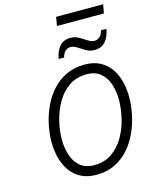

<svg xmlns="http://www.w3.org/2000/svg" viewBox="-152 -1161 996 1268"><g transform="rotate(-15 346.0 -526.5)"><path d="M348.5 12Q285.5 12 241 -11.5Q196.5 -35 168.8 -75.2Q141 -115.5 128 -166.5Q115 -217.5 115 -272Q115 -332 128.2 -394Q141.5 -456 168.2 -513Q195 -570 235.8 -614.8Q276.5 -659.5 331.8 -685.8Q387 -712 457 -712Q519.5 -712 563.5 -688.5Q607.5 -665 634.8 -624.8Q662 -584.5 674.8 -534.5Q687.5 -484.5 687.5 -431Q687.5 -370.5 674.2 -307.8Q661 -245 634.5 -187.8Q608 -130.5 567.5 -85.5Q527 -40.5 472.2 -14.2Q417.5 12 348.5 12ZM350 -53.5Q419 -53.5 469.2 -88Q519.5 -122.5 552.5 -178.5Q585.5 -234.5 601.5 -301Q617.5 -367.5 617.5 -431.5Q617.5 -485.5 601.5 -535Q585.5 -584.5 549.5 -615.5Q513.5 -646.5 454 -646.5Q384.5 -646.5 333.8 -612Q283 -577.5 250.2 -521.2Q217.5 -465 201.2 -399.2Q185 -333.5 185 -270.5Q185 -214 201.2 -164.2Q217.5 -114.5 253.8 -84Q290 -53.5 350 -53.5ZM549 -787.5Q521 -787.5 499.5 -798.2Q478 -809 462 -820.5Q447.5 -830 431.8 -838.8Q416 -847.5 397 -847.5Q377 -847.5 361.5 -833.2Q346 -819 340 -791.5H302.5Q311.5 -844 338.5 -875.2Q365.5 -906.5 413 -906.5Q441 -906.5 462.2 -895.5Q483.5 -884.5 501 -873Q514.5 -863.5 530.2 -855Q546 -846.5 564 -846.5Q584 -846.5 599.5 -860.8Q615 -875 622 -902.5H659Q650 -850.5 623 -819Q596 -787.5 549 -787.5ZM348 -1005 358.5 -1065H680L669 -1005Z"/></g></svg>

Font: Overpass Light
Style: Italic
Weight: 300
Italic angle: -10°
Designer: Delve Withrington, Dave Bailey, Thomas Jockin
Foundry: Delve Fonts LLC
Version: Version 4.000; ttfautohint (v1.8.3)